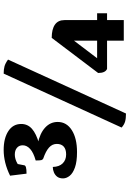

<svg xmlns="http://www.w3.org/2000/svg" viewBox="150 -845 707 1047"><g transform="rotate(-90 503.5 -321.5)"><path d="M197.6 -255Q145.7 -255 114 -266.2Q82.2 -277.5 68.2 -295.1Q54.2 -312.8 54.2 -331.2Q54.2 -350.7 63.1 -362.7Q72.1 -374.7 86.7 -380.9Q101.3 -387.1 116.6 -387.1Q117.5 -352.2 136 -333.3Q154.6 -314.4 184.8 -314.4Q213 -314.4 227.6 -327.5Q242.2 -340.7 242.2 -365Q242.2 -390.1 222.3 -407.8Q202.3 -425.6 162.5 -439.1Q155.9 -442.1 153.9 -449.7Q151.9 -457.3 151.9 -480.4Q194.1 -492.1 214.4 -510.3Q234.7 -528.5 234.7 -551.1Q234.7 -570.8 221 -582.5Q207.2 -594.2 184.5 -594.2Q165.3 -594.2 145.7 -585.4Q126.1 -576.5 104.2 -556.2L136.9 -600.8L125.6 -542.4Q124.6 -536.4 114.4 -533.4Q104.1 -530.3 80 -530.3L69 -620Q105.3 -638 140.4 -646.5Q175.6 -655 208.8 -655Q273.2 -655 312.1 -629.5Q351 -604.1 351 -559.3Q351 -524.2 324.5 -500.7Q298.1 -477.3 243.5 -461.8L243.1 -469.3Q300.3 -457.4 331.1 -428.9Q362 -400.5 362 -360.4Q362 -312 317.4 -283.5Q272.8 -255 197.6 -255ZM408 12Q380.6 12 363.9 7.1Q347.2 2.3 331.5 -11.8L625.6 -655Q648.8 -655 665.4 -650.4Q682.1 -645.8 702.1 -631.2ZM805.3 0V-330.3L845.8 -324.9L689.2 -118.7L661.1 -145.4H954.6V-91.2H651.2Q629 -100.8 629 -139.8L820.5 -393Q867.5 -393 892.5 -375.6Q917.4 -358.2 917.4 -323.6V0Z"/></g></svg>

Font: Petrona
Style: Regular
Weight: 400
Designer: Ringo R. Seeber
Foundry: Ringo R. Seeber
Version: Version 2.001; ttfautohint (v1.8.3)